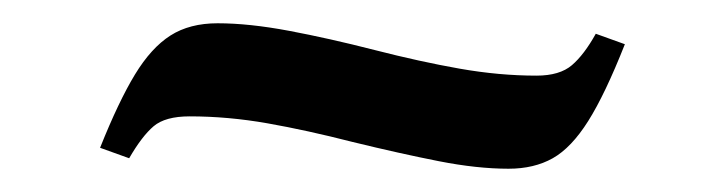

<svg xmlns="http://www.w3.org/2000/svg" viewBox="-20 -385 624 165"><path d="M91 -249 66 -258Q82 -298 96 -321Q110 -344 126.5 -354.5Q143 -365 167 -365Q194 -365 228.5 -358.5Q263 -352 302 -342Q341 -332 375 -326Q409 -320 441 -320Q461 -320 471.5 -329Q482 -338 492 -356L517 -347Q500 -304 485.5 -281Q471 -258 455 -249Q439 -240 417 -240Q390 -240 357 -246.5Q324 -253 283 -263Q244 -273 210 -279Q176 -285 143 -285Q122 -285 112 -276.5Q102 -268 91 -249Z"/></svg>

Font: Literata 60pt Medium
Style: Regular
Weight: 500
Designer: Latin by Veronika Burian and Jose Scaglione. Greek by Irene Vlachou. Cyrillic by Vera Evstafieva.
Foundry: TypeTogether
Version: Version 3.103;gftools[0.9.29]